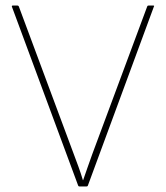

<svg xmlns="http://www.w3.org/2000/svg" viewBox="-20 -675 601 695"><path d="M268 0Q264 0 263 -3L23 -651Q22 -655 27 -655H43Q46 -655 48 -652L246 -120Q255 -96 264 -71.5Q273 -47 280 -23H281Q289 -47 297.5 -70.5Q306 -94 314 -117L513 -652Q514 -655 518 -655H534Q540 -655 537 -651L298 -3Q297 0 293 0Z"/></svg>

Font: Sofia Sans Thin
Style: Regular
Weight: 250
Designer: Botio Nikoltchev, Ani Petrova
Foundry: lettersoup
Version: Version 4.101